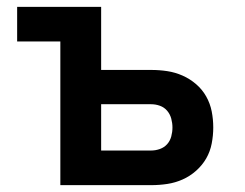

<svg xmlns="http://www.w3.org/2000/svg" viewBox="-20 -540 715 560"><path d="M156 0V-419H30V-520H275V-336H421Q445 -336 468 -332.5Q491 -329 512.5 -319.5Q534 -310 552 -294.5Q570 -279 581.5 -258.5Q593 -238 597.5 -215Q602 -192 602 -168Q602 -145 597.5 -121.5Q593 -98 581.5 -78Q570 -58 552 -42Q534 -26 512.5 -16.5Q491 -7 468 -3.5Q445 0 421 0ZM275 -101H421Q434 -101 446.5 -105.5Q459 -110 467.5 -119.5Q476 -129 479.5 -142Q483 -155 483 -168Q483 -181 479.5 -194Q476 -207 467.5 -217Q459 -227 446.5 -231.5Q434 -236 421 -236H275Z"/></svg>

Font: Iosevka Aile
Style: Bold
Weight: 700
Designer: Belleve Invis
Foundry: Belleve Invis
Version: Version 28.0.1; ttfautohint (v1.8.4)